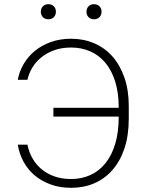

<svg xmlns="http://www.w3.org/2000/svg" viewBox="-20 -891 710 917"><path d="M320 6Q266 6 222 -10Q178 -26 145.5 -53.5Q113 -81 92.5 -118.5Q72 -156 65 -200H111Q118 -165 135 -135Q152 -105 178.5 -83Q205 -61 240 -48.5Q275 -36 320 -36Q369 -36 410.5 -54.5Q452 -73 482.5 -110Q513 -147 530 -203Q547 -259 547 -334H235V-376H547Q547 -448 530 -502Q513 -556 482.5 -592Q452 -628 410.5 -646Q369 -664 320 -664Q275 -664 240 -651.5Q205 -639 178.5 -618Q152 -597 135 -569Q118 -541 111 -510H65Q72 -549 92.5 -584.5Q113 -620 145.5 -647Q178 -674 222 -690Q266 -706 320 -706Q379 -706 429.5 -684.5Q480 -663 516.5 -622Q553 -581 574 -521Q595 -461 595 -385V-325Q595 -244 574.5 -182.5Q554 -121 517 -79Q480 -37 430 -15.5Q380 6 320 6ZM211 -799Q195 -799 185 -809Q175 -819 175 -835Q175 -851 185 -861Q195 -871 211 -871Q227 -871 237 -861Q247 -851 247 -835Q247 -819 237 -809Q227 -799 211 -799ZM429 -799Q413 -799 403 -809Q393 -819 393 -835Q393 -851 403 -861Q413 -871 429 -871Q445 -871 455 -861Q465 -851 465 -835Q465 -819 455 -809Q445 -799 429 -799Z"/></svg>

Font: PT Root UI Light
Style: Regular
Weight: 300
Designer: Vitaly Kuzmin
Foundry: ParaType Ltd.
Version: Version 2.000G